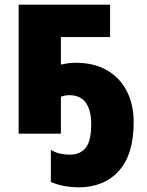

<svg xmlns="http://www.w3.org/2000/svg" viewBox="-20 -573 629 823"><path d="M452 -553V-414H241V-296Q275 -304 304 -304Q383 -304 439 -271.5Q495 -239 524 -181.5Q553 -124 553 -49Q553 89 489.5 159.5Q426 230 316 230Q289 230 259 225Q229 220 198 207V69Q214 80 236 85Q258 90 279 90Q324 90 347.5 60.5Q371 31 371 -42Q371 -100 348 -132.5Q325 -165 277 -165Q266 -165 256.5 -163Q247 -161 241 -158V0H60V-553Z"/></svg>

Font: Noto Sans SemiCondensed Black
Style: Regular
Weight: 900
Width: 4
Designer: Monotype Design Team
Foundry: Monotype Imaging Inc.
Version: Version 2.013; ttfautohint (v1.8.4.7-5d5b)